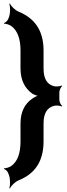

<svg xmlns="http://www.w3.org/2000/svg" viewBox="-20 -831 368 1058"><path d="M307 -282V-322C307 -333 315 -352 323 -357L321 -360C313 -355 289 -353 277 -356C236 -367 220 -402 220 -454V-553C220 -668 166 -733 82 -767C63 -775 41 -797 35 -811L31 -810C37 -796 37 -760 31 -741L26 -728C23 -718 10 -706 2 -704L3 -700C11 -702 34 -694 43 -687C78 -661 93 -614 93 -553V-454C93 -389 117 -344 158 -315C170 -308 188 -301 198 -302V-306C188 -305 167 -295 156 -286C117 -259 93 -215 93 -151V-52C93 9 79 57 43 83C34 90 11 98 3 96L2 100C10 102 23 114 26 125L30 136C37 156 37 192 31 206L35 207C41 193 63 171 82 163C167 129 220 64 220 -52V-151C220 -203 237 -237 278 -248C289 -251 313 -249 321 -244L323 -247C315 -252 307 -270 307 -282Z"/></svg>

Font: Asimov
Style: EdgeNar
Weight: 500
Designer: Google
Version: Version 2.000980: 2014